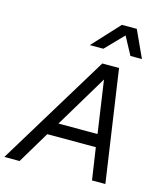

<svg xmlns="http://www.w3.org/2000/svg" viewBox="-165 -999 937 1096"><g transform="rotate(15 304.0 -451.0)"><path d="M-35 0 367 -660H466L562 0H483L455 -189H168L55 0ZM214 -264H445L400 -574ZM506 -902 579 -743H511L454 -849L351 -743H271L418 -902Z"/></g></svg>

Font: Work Sans
Style: Italic
Weight: 400
Italic angle: -13°
Designer: Wei Huang
Foundry: Wei Huang
Version: Version 2.012